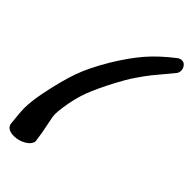

<svg xmlns="http://www.w3.org/2000/svg" viewBox="-294 -740 1051 1051"><g transform="rotate(45 231.5 -214.0)"><path d="M172.9 195.3Q168.9 221.7 136.7 240.2Q104.5 258.8 69.3 258.8Q12.7 258.8 8.8 218.8Q0 137.7 0 114.3Q0 57.6 15.6 -19.5Q40 -139.6 67.9 -218.3Q95.7 -296.9 155.3 -396.5Q210.9 -488.3 264.6 -550.8Q318.4 -613.3 399.4 -675.8Q413.1 -685.5 425.8 -685.5Q441.4 -685.5 452.1 -672.4Q462.9 -659.2 462.9 -641.6Q462.9 -625 453.1 -614.3Q384.8 -533.2 362.8 -505.4Q340.8 -477.5 312 -435.1Q283.2 -392.6 253.9 -336.9Q205.1 -244.1 182.1 -182.6Q159.2 -121.1 147.5 -41Q142.6 -3.9 142.6 11.7Q142.6 34.2 153.8 83.5Q165 132.8 172.9 195.3Z"/></g></svg>

Font: Essays1743
Style: BoldItalic
Weight: 700
Italic angle: -10°
Designer: Based on the typeface in a 1743 English translation of the essays of Montaigne.  PostScript/TrueType font designed by Jo
Version: Version 002.100